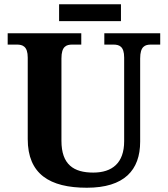

<svg xmlns="http://www.w3.org/2000/svg" viewBox="-20 -870 787 900"><path d="M257 -771H547V-850H257ZM387 10C562 10 637 -72 637 -206V-596C637 -653 660 -661 688 -661H731V-714H469V-661H511C539 -661 562 -653 562 -600V-208C562 -106 506 -61 417 -61C326 -61 268 -98 268 -210V-596C268 -653 291 -661 319 -661H361V-714H16V-661H59C86 -661 110 -653 110 -600V-218C110 -54 213 10 387 10Z"/></svg>

Font: Noto Serif Test
Style: Bold
Weight: 700
Version: Version 1.000